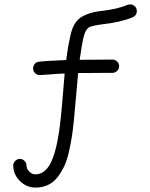

<svg xmlns="http://www.w3.org/2000/svg" viewBox="-20 -570 680 870"><path d="M570 -550Q582 -550 591 -541.5Q600 -533 600 -520Q600 -500 582 -492Q531 -470 444 -460Q393 -453 381 -445Q367 -434 359 -403Q351 -371 341 -299Q393 -300 490 -300Q502 -300 511 -291Q520 -282 520 -270Q520 -258 511 -249Q502 -240 490 -240Q388 -240 334 -239Q331 -210 325 -137.5Q319 -65 315 -27Q311 15 306 47Q301 79 292.5 117Q284 155 271.5 182Q259 209 241 232.5Q223 256 197.5 268Q172 280 140 280Q100 280 70 250Q40 220 40 180Q40 168 49 159Q58 150 70 150Q82 150 91 159Q100 168 100 180Q100 195 112.5 207.5Q125 220 140 220Q188 220 215 157Q242 94 255 -33Q259 -67 264.5 -135.5Q270 -204 273 -237Q245 -236 208 -233Q171 -230 160 -230Q148 -230 139 -238.5Q130 -247 130 -260Q130 -271 137 -280Q144 -289 155 -290Q182 -294 280 -298Q288 -362 301 -417Q308 -447 322.5 -467.5Q337 -488 358 -498Q379 -508 395 -512.5Q411 -517 436 -520Q511 -528 558 -548Q562 -550 570 -550Z"/></svg>

Font: Pecita
Style: Book
Weight: 400
Width: 7
Version: Version 4.3